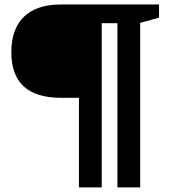

<svg xmlns="http://www.w3.org/2000/svg" viewBox="-20 -727 770 856"><path d="M433.5 108.5H332V-291H251.5Q30.5 -291 30.5 -494.5Q30.5 -598 87 -652.5Q143.5 -707 251.5 -707H689V-648.5L605 -625V108.5H503.5V-623.5H433.5Z"/></svg>

Font: Newsreader Caption ExtraBold
Style: Regular
Weight: 800
Designer: Hugues Gentile
Foundry: Production Type
Version: Version 1.001